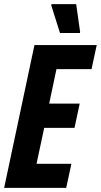

<svg xmlns="http://www.w3.org/2000/svg" viewBox="-24 -905 486 925"><path d="M-4 0 142 -688H442L417 -572H248L213 -406H360L335 -289H189L152 -116H320L295 0ZM265 -746 223 -879 224 -885H343L362 -751L361 -746Z"/></svg>

Font: Saira Condensed
Style: Bold Italic
Weight: 700
Width: 3
Italic angle: -12°
Designer: Hector Gatti with collaboration of the Omnibus-Type team
Foundry: Omnibus-Type
Version: Version 1.101